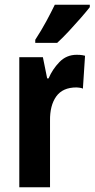

<svg xmlns="http://www.w3.org/2000/svg" viewBox="-20 -786 397 806"><path d="M302 -556Q308 -556 316.5 -555.5Q325 -555 337 -552L328 -414Q322 -417 312.5 -418Q303 -419 301 -419Q243 -419 216 -381Q189 -343 190 -279V0H61V-546H160L178 -457H184Q200 -495 229.5 -525.5Q259 -556 302 -556ZM357 -756Q343 -738 319.5 -711Q296 -684 269.5 -655.5Q243 -627 220 -606H128V-619Q154 -659 174 -696Q194 -733 210 -766H357Z"/></svg>

Font: Noto Sans Gujarati UI ExtraCondensed
Style: Bold
Weight: 700
Width: 2
Designer: Jelle Bosma - Monotype Design Team, Universal Thirst
Foundry: Monotype Imaging Inc.
Version: Version 2.106; ttfautohint (v1.8.4.7-5d5b)